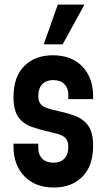

<svg xmlns="http://www.w3.org/2000/svg" viewBox="-20 -800 461 832"><path d="M213.5 12.5Q132.5 12.5 85.5 -36.2Q38.5 -85 38.5 -165V-177.5H146V-157.5Q146 -129 163.5 -112Q181 -95 211.5 -95Q242 -95 259 -112.8Q276 -130.5 276 -163.5Q276 -182.5 269.2 -194Q262.5 -205.5 248.5 -212.5Q234.5 -219.5 211 -224.5Q159 -236 120 -249.5Q81 -263 59.8 -292.2Q38.5 -321.5 38.5 -380Q38.5 -467 85.2 -513.8Q132 -560.5 209 -560.5Q290 -560.5 336.8 -511.8Q383.5 -463 383.5 -383V-370.5H276V-390.5Q276 -418.5 258.8 -435.8Q241.5 -453 210.5 -453Q180.5 -453 163.2 -435.2Q146 -417.5 146 -385Q146 -366 152.5 -354.5Q159 -343 173.5 -336Q188 -329 211 -324Q261.5 -313 300.2 -299.8Q339 -286.5 361.2 -257Q383.5 -227.5 383.5 -168Q383.5 -81.5 337.2 -34.5Q291 12.5 213.5 12.5ZM169.5 -608 230.5 -780H346L251.5 -608Z"/></svg>

Font: Mohave Light SemiBold
Style: Regular
Weight: 600
Version: Version 2.003